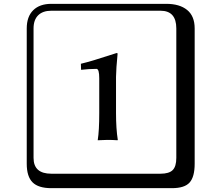

<svg xmlns="http://www.w3.org/2000/svg" viewBox="-20 -774 1140 1006"><path d="M249 -717.8Q204.1 -717.8 179.9 -693.8Q155.8 -669.9 155.8 -625V53.2Q155.8 136.2 249 136.2H820.8Q865.7 136.2 884.8 117.2Q903.8 98.1 903.8 53.2V-625Q903.8 -717.8 820.8 -717.8ZM1000 84Q1000 152.8 973.4 182.4Q946.8 211.9 880.9 211.9H249Q181.2 211.9 150.6 181.4Q120.1 150.9 120.1 84V-625Q120.1 -687 154.1 -720.5Q188 -753.9 249 -753.9H851.1Q920.9 -753.9 960.4 -721.9Q1000 -689.9 1000 -625ZM587.9 -182.1Q587.9 -99.1 597.2 -41L595.2 -39.1Q570.3 -41 543 -41L492.2 -39.1V-41Q500 -88.9 500 -182.1V-363.8Q500 -412.6 485.8 -413.1Q445.8 -413.1 404.8 -408.2L403.8 -439.9Q457 -452.1 590.8 -496.1Q595.7 -496.1 596.2 -493.2Q588.4 -413.1 587.9 -371.1Z"/></svg>

Font: Linux Biolinum Keyboard
Style: Regular
Weight: 700
Designer: Philipp H. Poll
Foundry: Philipp H. Poll
Version: Version 0.6.1 ; ttfautohint (v0.9)